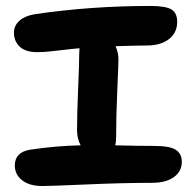

<svg xmlns="http://www.w3.org/2000/svg" viewBox="-20 -706 649 645"><path d="M122.1 -81.1Q79.1 -81.1 54.4 -100.3Q29.8 -119.6 29.8 -149.9Q29.8 -194.8 81.1 -203.1Q169.4 -216.3 251 -217.8Q238.8 -239.7 238.8 -269Q238.8 -319.3 242.4 -406.2Q246.1 -493.2 246.1 -523.9Q246.1 -527.3 246.6 -534.2Q247.1 -541 247.1 -543.9Q223.6 -542 193.4 -538.3Q163.1 -534.7 142.8 -532.7Q122.6 -530.8 105 -530.8Q65.9 -530.8 46.4 -549.1Q26.9 -567.4 26.9 -596.2Q26.9 -620.1 45.4 -636.5Q64 -652.8 96.2 -658.2Q284.2 -686 485.8 -686Q536.1 -686 555.7 -674.3Q575.2 -662.6 575.2 -632.8Q575.2 -595.7 547.4 -574.5Q519.5 -553.2 474.1 -553.2Q445.3 -553.2 368.2 -550.8Q377.9 -528.8 377.9 -506.8Q377.9 -491.2 374 -402.1Q370.1 -313 370.1 -245.1Q370.1 -229.5 367.2 -217.8Q445.3 -215.8 497.1 -215.8Q550.8 -215.8 570.8 -202.6Q590.8 -189.5 590.8 -162.1Q590.8 -130.4 564.2 -111.1Q537.6 -91.8 490.2 -91.8Q394.5 -91.8 271.5 -86.4Q148.4 -81.1 122.1 -81.1Z"/></svg>

Font: Shantell Sans Irregular Bouncy
Style: Regular
Weight: 600
Designer: Stephen Nixon, Anya Danilova, Shantell Martin
Foundry: Arrow Type
Version: Version 1.006;[9816181b4]